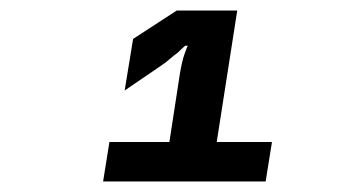

<svg xmlns="http://www.w3.org/2000/svg" viewBox="-20 -785 640 365"><path d="M188 -515H302L322 -645Q326 -669 331 -683Q336 -697 337 -698H332Q325 -692 318 -685Q311 -680 303 -673Q295 -666 286 -660L217 -613L233 -711L316 -765H431L392 -515H497L485 -440H176Z"/></svg>

Font: JetBrains Mono ExtraBold
Style: Italic
Weight: 800
Designer: Philipp Nurullin, Konstantin Bulenkov
Foundry: JetBrains
Version: Version 1.000; ttfautohint (v1.8.3)